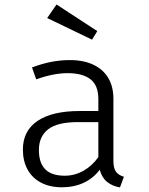

<svg xmlns="http://www.w3.org/2000/svg" viewBox="-20 -812 655 843"><path d="M477.9 -106.2Q477.9 -74.4 488.7 -58.7Q499.5 -43.1 524.1 -35.9L506.7 10.8Q473.8 5.6 450.5 -13.1Q427.2 -31.8 417.9 -66.7Q389.7 -29.2 347.4 -9.5Q305.1 10.3 251.8 10.3Q199 10.3 160.3 -10Q121.5 -30.3 101 -67.7Q80.5 -105.1 80.5 -155.4Q80.5 -237.4 144.6 -281Q208.7 -324.6 330.3 -324.6H411.8V-376.9Q411.8 -437.4 377.2 -464.1Q342.6 -490.8 276.9 -490.8Q214.9 -490.8 139 -463.6L120.5 -515.9Q167.2 -533.3 207.2 -540.8Q247.2 -548.2 286.2 -548.2Q348.2 -548.2 391.3 -527.2Q434.4 -506.2 456.2 -468.2Q477.9 -430.3 477.9 -379ZM411.8 -122.1V-275.9H322.6Q231.3 -275.9 191 -244.1Q150.8 -212.3 150.8 -153.3Q150.8 -96.9 178.7 -68.7Q206.7 -40.5 264.1 -40.5Q307.7 -40.5 346.2 -62.1Q384.6 -83.6 411.8 -122.1ZM407.2 -675.4 384.1 -637.9 187.2 -732.8 228.2 -792.3Z"/></svg>

Font: Fira Code Fixed Light
Style: Regular
Weight: 300
Monospace: yes
Designer: Carrois Corporate, Edenspiekermann AG, Nikita Prokopov
Foundry: Carrois Corporate, Edenspiekermann AG, Nikita Prokopov
Version: Version 5.002